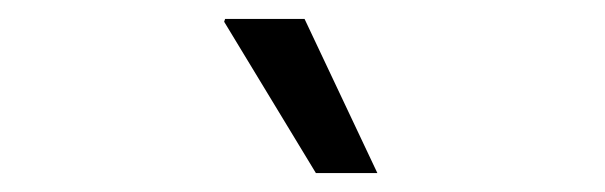

<svg xmlns="http://www.w3.org/2000/svg" viewBox="-20 -773 640 203"><path d="M314 -590 217 -750 218 -753H302L379 -590Z"/></svg>

Font: Chivo Mono Light
Style: Regular
Weight: 300
Monospace: yes
Designer: Hector Gatti
Foundry: Omnibus-Type
Version: Version 1.008